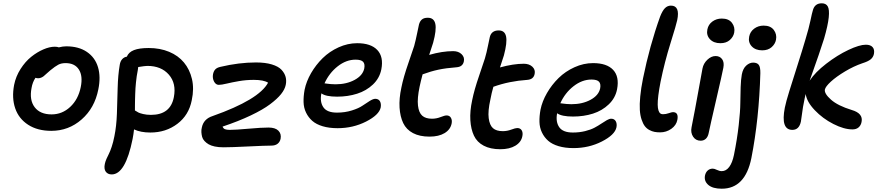

<svg xmlns="http://www.w3.org/2000/svg" viewBox="-20 -836 5340 1168"><path d="M292 -40Q208.5 -40 151.4 -76.9Q94.2 -113.8 72.5 -177Q50.8 -240.2 65.9 -319.8Q76.2 -371.1 105 -416.3Q133.8 -461.4 169.7 -490.2Q205.6 -519 243.7 -535.4Q281.7 -551.8 313 -551.8Q328.6 -551.8 337.9 -547.9Q362.3 -554.2 382.8 -554.2Q458.5 -554.2 508.5 -520.3Q558.6 -486.3 576.2 -427.2Q593.8 -368.2 578.1 -292Q555.7 -178.7 476.6 -109.4Q397.5 -40 292 -40ZM171.9 -300.8Q157.7 -227.5 190.9 -183.8Q224.1 -140.1 293.9 -140.1Q358.4 -140.1 407.2 -185.8Q456.1 -231.4 471.2 -306.2Q484.9 -373.5 460 -412.8Q435.1 -452.1 378.9 -452.1Q353 -452.1 334.5 -442.4Q315.9 -432.6 286.1 -408.2Q276.9 -400.4 263.9 -388.7Q251 -377 245.4 -372.3Q239.7 -367.7 230.7 -363.8Q221.7 -359.9 211.9 -359.9Q203.1 -359.9 195.8 -362.8Q177.7 -335.9 171.9 -300.8Z M659.7 225.1Q635.7 225.1 623.5 208.5Q611.3 191.9 617.7 161.1Q620.6 147 627.7 130.6Q634.8 114.3 642.3 99.9Q649.9 85.4 659.4 57.1Q668.9 28.8 675.8 -6.8Q688.5 -68.4 691.2 -145Q693.8 -221.7 695.8 -301Q697.8 -380.4 708.5 -441.9Q711.9 -463.4 723.4 -476.1Q734.9 -488.8 751.5 -491.2Q762.7 -518.6 794.9 -531.2Q827.1 -543.9 884.8 -543.9Q953.6 -543.9 1009 -520.8Q1064.5 -497.6 1099.1 -455.8Q1133.8 -414.1 1147.7 -355.5Q1161.6 -296.9 1146.5 -226.1Q1128.9 -135.7 1059.1 -82.8Q989.3 -29.8 894.5 -29.8Q835.9 -29.8 795.4 -48.8Q792.5 -20.5 786.6 9.8Q743.2 225.1 659.7 225.1ZM818.4 -410.2Q814.5 -391.1 811.8 -372.8Q809.1 -354.5 807.1 -334.2Q805.2 -314 804.2 -300.3Q803.2 -286.6 802.5 -263.9Q801.8 -241.2 801.5 -231.4Q801.3 -221.7 801 -196.3Q800.8 -170.9 800.8 -164.1Q814.9 -155.3 822.3 -151.4Q829.6 -147.5 850.8 -142.3Q872.1 -137.2 898.4 -137.2Q1017.1 -137.2 1037.6 -245.1Q1053.7 -328.6 1007.3 -381.8Q960.9 -435.1 876.5 -435.1Q862.8 -435.1 820.8 -428.2Q820.8 -424.8 818.4 -410.2Z M1338.9 60.1Q1309.6 60.1 1286.6 55.2Q1263.7 50.3 1249 41.7Q1234.4 33.2 1223.9 21.7Q1213.4 10.3 1209.7 -3.2Q1206.1 -16.6 1205.1 -31.5Q1204.1 -46.4 1208 -61Q1218.8 -112.3 1272.9 -129.9Q1555.2 -229.5 1610.8 -333Q1584 -350.1 1523.9 -350.1Q1477.1 -350.1 1433.6 -342.5Q1390.1 -335 1358.9 -327.4Q1327.6 -319.8 1311 -319.8Q1293 -319.8 1282.2 -339.8Q1271.5 -359.9 1275.9 -384.8Q1279.8 -403.3 1289.6 -413.8Q1299.3 -424.3 1320.3 -429.2Q1433.6 -456.1 1537.1 -456.1Q1593.8 -456.1 1633.5 -444.1Q1673.3 -432.1 1692.4 -411.6Q1711.4 -391.1 1717.5 -368.2Q1723.6 -345.2 1718.3 -319.8Q1712.9 -292.5 1689.7 -263.4Q1666.5 -234.4 1622.8 -201.7Q1579.1 -168.9 1505.4 -133.8Q1431.6 -98.6 1334 -65.9Q1338.4 -54.2 1348.6 -50Q1358.9 -45.9 1377.9 -45.9Q1412.6 -45.9 1491.7 -53Q1570.8 -60.1 1613.3 -60.1Q1654.8 -60.1 1673.6 -41Q1692.4 -22 1687 7.8Q1683.1 27.3 1668.7 38.6Q1654.3 49.8 1630.9 49.8Q1593.8 49.8 1490.5 54.9Q1387.2 60.1 1338.9 60.1Z M2033.7 -56.2Q1982.4 -56.2 1943.1 -67.9Q1903.8 -79.6 1879.9 -100.6Q1856 -121.6 1841.8 -150.9Q1827.6 -180.2 1826.7 -215.1Q1825.7 -250 1833 -290Q1843.3 -340.8 1872.3 -391.1Q1901.4 -441.4 1942.9 -482.2Q1984.4 -522.9 2039.8 -548.1Q2095.2 -573.2 2152.8 -573.2Q2236.3 -573.2 2275.4 -531.7Q2314.5 -490.2 2299.8 -414.1Q2289.1 -360.4 2248.8 -322Q2208.5 -283.7 2152.3 -265.9Q2096.2 -248 2030.8 -248Q1961.4 -248 1935.1 -268.1Q1924.8 -216.3 1947 -183.6Q1969.2 -150.9 2029.8 -150.9Q2078.6 -150.9 2120.4 -164.1Q2162.1 -177.2 2184.8 -192.9Q2207.5 -208.5 2228.8 -221.7Q2250 -234.9 2262.7 -234.9Q2282.7 -234.9 2291.3 -220Q2299.8 -205.1 2295.9 -182.1Q2286.1 -136.7 2206.8 -96.4Q2127.4 -56.2 2033.7 -56.2ZM2143.1 -473.1Q2085.9 -473.1 2034.4 -432.6Q1982.9 -392.1 1954.1 -329.1Q1958.5 -328.6 1968.5 -327.1Q1978.5 -325.7 1991.7 -324.5Q2004.9 -323.2 2021 -323.2Q2087.9 -323.2 2137.2 -349.9Q2186.5 -376.5 2195.8 -418.9Q2201.2 -446.8 2189 -460Q2176.8 -473.1 2143.1 -473.1Z M2592.8 -4.9Q2532.7 -4.9 2492.2 -26.4Q2451.7 -47.9 2432.9 -87.2Q2414.1 -126.5 2410.6 -181.6Q2407.2 -236.8 2421.9 -304.2Q2434.1 -365.7 2464.1 -451.7Q2494.1 -537.6 2499.5 -556.2Q2509.3 -592.3 2517.6 -633.8Q2525.9 -675.3 2528.8 -687Q2534.2 -707 2546.6 -717.5Q2559.1 -728 2582.5 -728Q2620.1 -728 2628.2 -690.9Q2636.2 -653.8 2614.7 -575.2Q2608.9 -554.7 2590.8 -502Q2669.9 -524.9 2736.8 -524.9Q2769 -524.9 2788.1 -506.3Q2807.1 -487.8 2801.8 -462.9Q2795.4 -429.7 2757.8 -426.8Q2692.9 -421.9 2646.2 -411.9Q2599.6 -401.9 2550.8 -383.8Q2539.6 -342.3 2532.7 -309.1Q2517.6 -237.3 2522.7 -193.8Q2527.8 -150.4 2548.6 -132.1Q2569.3 -113.8 2607.9 -113.8Q2634.8 -113.8 2660.2 -123.8Q2685.5 -133.8 2696.8 -133.8Q2714.8 -133.8 2723.1 -119.4Q2731.4 -105 2727.5 -85Q2720.2 -47.9 2684.8 -26.4Q2649.4 -4.9 2592.8 -4.9Z M3023.4 71.8Q2963.4 71.8 2922.6 50.3Q2881.8 28.8 2863.3 -10.5Q2844.7 -49.8 2841.3 -104.7Q2837.9 -159.7 2852.5 -227.1Q2864.7 -288.6 2894.3 -374.3Q2923.8 -460 2929.7 -480Q2940.4 -516.1 2948.7 -558.6Q2957 -601.1 2959.5 -609.9Q2969.2 -650.9 3013.7 -650.9Q3050.8 -650.9 3058.6 -614.3Q3066.4 -577.6 3045.4 -499Q3035.6 -466.3 3021.5 -425.8Q3103 -448.2 3166.5 -448.2Q3199.2 -448.2 3218.5 -430.2Q3237.8 -412.1 3232.4 -386.2Q3226.1 -353 3187.5 -350.1Q3078.1 -342.8 2981.4 -308.1Q2970.2 -269.5 2963.4 -231.9Q2947.3 -160.2 2952.9 -117.2Q2958.5 -74.2 2979 -56.2Q2999.5 -38.1 3038.6 -38.1Q3064.9 -38.1 3090.3 -47.6Q3115.7 -57.1 3126.5 -57.1Q3145.5 -57.1 3153.8 -43Q3162.1 -28.8 3157.7 -7.8Q3150.9 28.8 3115.2 50.3Q3079.6 71.8 3023.4 71.8Z M3468.8 64.9Q3417.5 64.9 3378.2 53.2Q3338.9 41.5 3314.9 20.5Q3291 -0.5 3276.9 -29.8Q3262.7 -59.1 3261.7 -94Q3260.7 -128.9 3268.1 -168.9Q3278.3 -219.7 3307.4 -270Q3336.4 -320.3 3377.9 -361.1Q3419.4 -401.9 3474.9 -427Q3530.3 -452.1 3587.9 -452.1Q3671.4 -452.1 3710 -410.9Q3748.5 -369.6 3733.9 -293Q3723.6 -239.7 3683.3 -201.2Q3643.1 -162.6 3587.2 -144.8Q3531.2 -127 3465.8 -127Q3397 -127 3369.1 -147Q3359.4 -95.2 3381.8 -62.5Q3404.3 -29.8 3464.8 -29.8Q3504.4 -29.8 3539.1 -38.3Q3573.7 -46.9 3596.9 -59.3Q3620.1 -71.8 3638.4 -84.2Q3656.7 -96.7 3671.9 -105.2Q3687 -113.8 3697.8 -113.8Q3717.3 -113.8 3725.8 -98.6Q3734.4 -83.5 3730 -61Q3720.2 -15.6 3641.4 24.7Q3562.5 64.9 3468.8 64.9ZM3578.1 -352.1Q3521 -352.1 3469 -311.5Q3417 -271 3388.7 -208Q3393.1 -207.5 3403.3 -206.1Q3413.6 -204.6 3426.8 -203.4Q3439.9 -202.1 3456.1 -202.1Q3522.9 -202.1 3572.3 -228.8Q3621.6 -255.4 3630.9 -297.9Q3636.2 -325.7 3624 -338.9Q3611.8 -352.1 3578.1 -352.1Z M3995.6 -30.8Q3977.1 -30.8 3961.7 -33.7Q3946.3 -36.6 3930.2 -45.2Q3914.1 -53.7 3902.8 -68.4Q3891.6 -83 3883.1 -108.2Q3874.5 -133.3 3872.3 -167Q3870.1 -200.7 3874.8 -249.5Q3879.4 -298.3 3891.6 -358.9Q3932.1 -558.1 3995.6 -734.9Q4009.8 -771 4025.1 -786.4Q4040.5 -801.8 4061.5 -801.8Q4118.2 -801.8 4099.6 -712.9Q4095.2 -689.5 4059.1 -574Q4022.9 -458.5 3998.5 -338.9Q3989.3 -291.5 3984.9 -256.1Q3980.5 -220.7 3981 -199Q3981.4 -177.2 3985.8 -164.1Q3990.2 -150.9 3996.6 -146Q4002.9 -141.1 4012.7 -141.1Q4030.8 -141.1 4048.6 -147.5Q4066.4 -153.8 4073.7 -153.8Q4109.4 -153.8 4100.6 -106.9Q4094.2 -73.7 4063.7 -52.2Q4033.2 -30.8 3995.6 -30.8Z M4362.3 -573.2Q4321.3 -573.2 4298.6 -597.7Q4275.9 -622.1 4283.2 -657.2Q4289.1 -687 4313.7 -705.1Q4338.4 -723.1 4371.1 -723.1Q4413.1 -723.1 4432.9 -696.8Q4452.6 -670.4 4446.3 -637.2Q4441.4 -611.8 4419.7 -592.5Q4397.9 -573.2 4362.3 -573.2ZM4242.2 20Q4212.4 20 4196.3 -4.6Q4180.2 -29.3 4187 -62Q4209 -172.9 4227.5 -276.9Q4246.1 -380.9 4253.4 -418.9Q4259.3 -450.2 4283.2 -472.7Q4307.1 -495.1 4333 -495.1Q4358.9 -495.1 4372.8 -476.1Q4386.7 -457 4380.4 -423.8Q4373.5 -387.7 4336.2 -226.6Q4298.8 -65.4 4291 -25.9Q4286.6 -3.9 4273.9 8.1Q4261.2 20 4242.2 20Z M4616.7 -529.8Q4575.7 -529.8 4553 -554.2Q4530.3 -578.6 4537.6 -613.8Q4543.5 -643.6 4568.1 -661.9Q4592.8 -680.2 4625.5 -680.2Q4667.5 -680.2 4687.3 -653.8Q4707 -627.4 4700.7 -594.2Q4695.8 -568.4 4674.1 -549.1Q4652.3 -529.8 4616.7 -529.8ZM4370.6 312Q4315.9 312 4289.1 289.1Q4262.2 266.1 4268.6 231.9Q4272.9 211.9 4285.6 200.9Q4298.3 189.9 4315.9 189.9Q4325.7 189.9 4341.3 197.5Q4356.9 205.1 4370.6 205.1Q4397 205.1 4416 179.7Q4435.1 154.3 4444.8 106.9Q4464.4 10.3 4473.9 -75.2Q4483.4 -160.6 4483.6 -209.2Q4483.9 -257.8 4485.6 -305.7Q4487.3 -353.5 4492.7 -382.8Q4499.5 -418.9 4519.5 -437Q4539.6 -455.1 4561.5 -455.1Q4585 -455.1 4595.5 -441.9Q4606 -428.7 4605.5 -391.1Q4597.7 -112.3 4550.8 126Q4513.2 312 4370.6 312Z M4800.3 -45.9Q4728 -45.9 4754.4 -181.2Q4761.2 -215.8 4781.5 -281Q4801.8 -346.2 4831.5 -439.5Q4861.3 -532.7 4880.4 -598.1Q4900.4 -664.1 4910.2 -710.9Q4919.9 -757.8 4924.3 -771Q4935.1 -815.9 4979 -815.9Q5004.9 -815.9 5015.6 -796.9Q5026.4 -777.8 5021.5 -730Q5016.6 -682.1 4993.2 -601.1Q4976.1 -548.3 4960 -500.7Q4943.8 -453.1 4927.7 -408.7Q4911.6 -364.3 4905.3 -345.2Q4938.5 -396 5006.1 -448.2Q5073.7 -500.5 5141.1 -532.2Q5208.5 -564 5247.1 -564Q5275.4 -564 5288.3 -549.3Q5301.3 -534.7 5296.4 -507.8Q5292 -487.3 5276.1 -474.6Q5260.3 -461.9 5226.1 -451.2Q5173.3 -433.1 5120.4 -401.4Q5067.4 -369.6 5034.4 -339.4Q5001.5 -309.1 4998 -291Q4993.7 -266.6 5035.2 -229.7Q5076.7 -192.9 5161.1 -167Q5231.9 -146.5 5221.2 -94.2Q5217.3 -73.2 5203.1 -61Q5189 -48.8 5166 -48.8Q5114.3 -48.8 5049.6 -81.8Q4984.9 -114.7 4936.3 -165.8Q4887.7 -216.8 4881.3 -264.2Q4875 -239.7 4871.1 -216.8Q4864.7 -188.5 4859.9 -150.4Q4855 -112.3 4852.1 -96.2Q4841.3 -45.9 4800.3 -45.9Z"/></svg>

Font: Shantell Sans Bouncy
Style: Italic
Weight: 500
Italic angle: -11.31°
Designer: Stephen Nixon, Anya Danilova, Shantell Martin
Foundry: Arrow Type
Version: Version 1.006;[9816181b4]